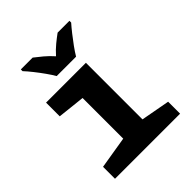

<svg xmlns="http://www.w3.org/2000/svg" viewBox="-211 -894 1022 1022"><g transform="rotate(-45 300.0 -383.0)"><path d="M60 0V-90L242 -120V-426L87 -443V-546H387V-120L550 -90V0ZM227 -606Q215 -627 195.5 -654.5Q176 -682 155 -708.5Q134 -735 117 -753V-766H206Q227 -750 251.5 -729.5Q276 -709 299 -683Q323 -710 347.5 -730Q372 -750 394 -766H483V-753Q467 -735 446 -708.5Q425 -682 405.5 -655Q386 -628 373 -606Z"/></g></svg>

Font: Noto Sans Mono
Style: Bold
Weight: 700
Designer: Monotype Design Team
Foundry: Monotype Imaging Inc.
Version: Version 2.014